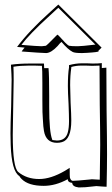

<svg xmlns="http://www.w3.org/2000/svg" viewBox="-20 -791 490 843"><path d="M236 -771 256 -751 426 -582 412 -568Q413 -566 413 -566Q413 -562 362 -559Q350 -558 340 -558Q308 -558 299 -563Q279 -573 250 -607Q244 -603 233 -589Q205 -559 183 -558Q177 -558 144 -560Q104 -563 75 -565Q78 -570 88 -582L55 -585Q108 -656 202 -740Q231 -767 236 -771ZM278 0V-2L277 -4Q224 25 172 25Q105 25 75 -5Q68 -12 65 -18Q31 -39 27 -155Q26 -178 26 -205Q26 -243 29 -325Q31 -405 31 -441Q31 -457 28 -507Q64 -512 111 -512H132H173Q173 -499 174 -492H193Q196 -460 196 -371V-321Q196 -213 209 -179Q210 -177 210 -176Q224 -174 230 -174Q269 -174 278 -211Q283 -230 283 -259Q283 -284 281 -335Q278 -387 278 -413Q278 -464 283 -495V-505Q312 -513 340 -513Q347 -513 361 -513Q377 -512 387 -512Q413 -512 427 -514V-492Q430 -493 437 -493Q444 -494 447 -494Q447 -430 448 -305Q450 -178 450 -114Q450 -60 448 29Q442 29 429 28Q409 26 403 26Q397 26 384 28Q355 32 326 32Q298 29 297 12Q280 10 278 0ZM286 -54Q286 -14 287 -11Q291 2 299 3Q315 3 375 -3Q379 -4 383 -4Q388 -4 418 -2Q420 -106 420 -154Q420 -214 418 -331Q417 -445 417 -503Q404 -502 385 -502Q374 -502 357 -503Q343 -503 336 -503Q315 -503 293 -497V-493Q288 -461 288 -417Q288 -392 290 -340Q293 -288 293 -262Q293 -178 252 -167Q242 -164 230 -164Q182 -164 173 -216Q170 -230 168 -270Q166 -288 166 -352V-427Q166 -488 164 -502Q152 -502 132 -503Q115 -503 106 -503Q70 -503 39 -498Q40 -478 40 -438Q40 -403 38 -322Q36 -238 36 -199Q36 -57 60 -36Q97 -5 152 -5Q203 -5 265 -41Q269 -44 286 -54ZM399 -595 236 -757Q223 -745 197 -721Q109 -641 74 -594Q145 -588 163 -588Q167 -588 181 -590Q185 -591 219 -626Q229 -637 233 -639Q236 -637 266 -604Q279 -591 284 -590Q294 -588 321 -588Q338 -588 397 -595Z"/></svg>

Font: Londrina Shadow
Style: Regular
Weight: 400
Designer: Marcelo Magalhaes
Foundry: Marcelo Magalhães
Version: Version 1.001 2011